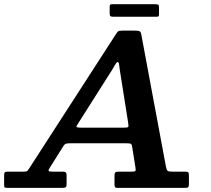

<svg xmlns="http://www.w3.org/2000/svg" viewBox="-73 -914 1026 934"><path d="M460.5 -848.5Q460.5 -838 464.5 -835.2Q468.5 -832.5 478 -832.5H689.5Q697.5 -832.5 699 -836Q700.5 -839.5 700.5 -847.5V-878Q700.5 -888 696.8 -890.8Q693 -893.5 683.5 -893.5H470.5Q464 -893.5 462.2 -890.2Q460.5 -887 460.5 -880ZM471 -572Q481 -587.5 487.5 -599.8Q494 -612 498.5 -612Q505 -612 506 -602.2Q507 -592.5 510 -572.5L550.5 -316.5Q553.5 -299 550.2 -296Q547 -293 527 -293H321.5Q295.5 -293 298.8 -299.5Q302 -306 310.5 -319ZM-53 -18Q-53 -6 -50.8 -3Q-48.5 0 -36 0H229.5Q244 0 247.5 -3.8Q251 -7.5 251 -21.5V-61.5Q251 -72 246.8 -75.5Q242.5 -79 233 -79H183Q165 -79 163.5 -83Q162 -87 168.5 -97L236 -204.5Q242 -213.5 248.5 -215.2Q255 -217 270.5 -217H537.5Q554.5 -217 561.2 -215.5Q568 -214 570 -199.5L586 -98.5Q588.5 -85 585.2 -82Q582 -79 566 -79H505.5Q491.5 -79 487.8 -75.2Q484 -71.5 484 -58V-17Q484 -6.5 486.8 -3.2Q489.5 0 499.5 0H826.5Q839 0 842.5 -3.5Q846 -7 846 -19V-60.5Q846 -72.5 842.8 -75.8Q839.5 -79 828.5 -79H768Q748.5 -79 743.2 -82.2Q738 -85.5 734.5 -102L615.5 -740Q614 -750.5 611.5 -756Q609 -761.5 603 -763.2Q597 -765 584 -765H521Q505.5 -765 501 -761Q496.5 -757 491 -748L69.5 -95.5Q64 -87.5 60.8 -83.2Q57.5 -79 43 -79H-36.5Q-47.5 -79 -50.2 -75.2Q-53 -71.5 -53 -60.5Z"/></svg>

Font: Besley SemiBold
Style: Italic
Weight: 600
Italic angle: -13°
Designer: Owen Earl
Foundry: indestructible type*
Version: Version 2.001